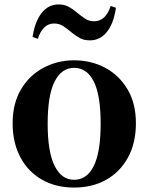

<svg xmlns="http://www.w3.org/2000/svg" viewBox="-20 -829 670 866"><path d="M314 17Q232 17 169.5 -18.5Q107 -54 72 -119.5Q37 -185 37 -273Q37 -362 74.5 -425.5Q112 -489 175.5 -523Q239 -557 314 -557Q391 -557 454 -523.5Q517 -490 555 -426.5Q593 -363 593 -273Q593 -184 557.5 -119Q522 -54 459.5 -18.5Q397 17 314 17ZM314 -18Q372 -18 403 -80.5Q434 -143 434 -271Q434 -400 403 -461.5Q372 -523 314 -523Q258 -523 226.5 -461.5Q195 -400 195 -271Q195 -143 226.5 -80.5Q258 -18 314 -18ZM127 -662Q137 -731 167.5 -770Q198 -809 244 -809Q270 -809 289.5 -798.5Q309 -788 325 -774Q343 -759 362 -746Q381 -733 405 -733Q431 -733 450 -751Q469 -769 479 -802L503 -794Q493 -724 462.5 -685.5Q432 -647 386 -647Q358 -647 339.5 -657.5Q321 -668 305 -681Q286 -697 267 -710Q248 -723 224 -723Q198 -723 179.5 -705Q161 -687 151 -654Z"/></svg>

Font: Noto Serif SC ExtraLight ExtraBold
Style: Regular
Weight: 800
Version: Version 2.002-H1;hotconv 1.1.0;makeotfexe 2.6.0